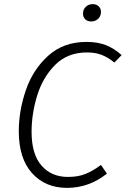

<svg xmlns="http://www.w3.org/2000/svg" viewBox="-20 -899 609 930"><path d="M569 -632 534 -596Q502 -622 471.5 -633.5Q441 -645 401 -645Q308 -645 248 -585.5Q188 -526 160.5 -437.5Q133 -349 133 -260Q133 -152 181 -97Q229 -42 309 -42Q358 -42 394 -56.5Q430 -71 469 -100L498 -58Q411 11 305 11Q199 11 135 -60.5Q71 -132 71 -263Q71 -363 105.5 -463Q140 -563 214 -629.5Q288 -696 399 -696Q454 -696 494 -680Q534 -664 569 -632ZM382 -833Q382 -853 395.5 -866Q409 -879 429 -879Q447 -879 458 -868.5Q469 -858 469 -841Q469 -821 455.5 -808Q442 -795 422 -795Q404 -795 393 -805.5Q382 -816 382 -833Z"/></svg>

Font: FiraGO Light
Style: Italic
Weight: 300
Italic angle: -8°
Designer: bBox Type GmbH
Foundry: bBox Type GmbH
Version: Version 1.001